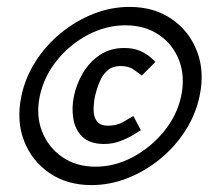

<svg xmlns="http://www.w3.org/2000/svg" viewBox="-20 -528 640 556"><path d="M245 8Q174 8 123 -27Q72 -62 49.5 -120.5Q27 -179 42 -250Q53 -303 83 -350Q113 -397 156.5 -432.5Q200 -468 251 -488Q302 -508 355 -508Q426 -508 477 -473Q528 -438 550.5 -379.5Q573 -321 558 -250Q547 -197 517 -150Q487 -103 443.5 -67.5Q400 -32 349 -12Q298 8 245 8ZM256.7 -45.3Q312.8 -45.3 365 -73.3Q417.2 -101.3 455 -147.7Q492.8 -194 504.7 -250Q516.5 -306.2 498.8 -352.8Q481 -399.5 440.2 -427.1Q399.5 -454.7 343.3 -454.7Q287.3 -454.7 234.7 -427.1Q182 -399.5 144.6 -352.8Q107.2 -306.2 95.3 -250Q83.5 -194 101.7 -147.7Q119.8 -101.3 160.2 -73.3Q200.7 -45.3 256.7 -45.3ZM279.7 -111Q238.8 -111.8 218.1 -132.4Q197.3 -153 192.2 -185Q187.2 -217 194.2 -250Q201.2 -284 219.8 -316Q238.5 -348 268.7 -368.5Q298.8 -389 339.7 -389Q366.7 -389 385.4 -380.7Q404.2 -372.3 415.4 -362.5Q426.7 -352.7 430 -348.5L390.8 -309.3Q380.5 -316.8 366.7 -326.8Q352.8 -336.8 328.5 -336.8Q306.7 -336.8 292.2 -324.7Q277.7 -312.5 269.2 -292.6Q260.7 -272.7 255.2 -250Q250.7 -227.3 251.1 -207.8Q251.5 -188.3 261.1 -176.2Q270.7 -164 292.5 -164Q317.7 -164 336.1 -174.4Q354.5 -184.8 366.2 -192.2L387.8 -151Q381.7 -147 365.9 -137.4Q350.2 -127.8 328.3 -119.4Q306.5 -111 279.7 -111Z"/></svg>

Font: Epunda Sans Light
Style: Italic
Weight: 300
Italic angle: -12.0243°
Designer: Simon Atzbach
Foundry: typofactur
Version: Version 2.204